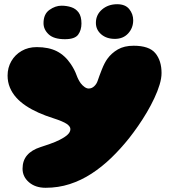

<svg xmlns="http://www.w3.org/2000/svg" viewBox="-20 -666 802 911"><path d="M196.5 225Q148 225 117.5 198.8Q87 172.5 87 134.5Q87 96 108.5 70.8Q130 45.5 172 32Q192 25.5 216.5 17Q241 8.5 263.2 -2.5Q285.5 -13.5 299.8 -26.2Q314 -39 314 -53.5Q314 -66 296.8 -78Q279.5 -90 231.5 -105.5Q195 -117 162.5 -131.5Q130 -146 103.2 -163.8Q76.5 -181.5 57 -203.2Q37.5 -225 26.8 -251Q16 -277 16 -307.5Q16 -345 33.8 -375.8Q51.5 -406.5 82.8 -424.5Q114 -442.5 154.5 -442.5Q211 -442.5 249.8 -422.8Q288.5 -403 316 -362Q334 -335 342.5 -311.2Q351 -287.5 363 -271Q371.5 -260 381.5 -253Q391.5 -246 401 -246Q415.5 -246 427 -256.8Q438.5 -267.5 443.5 -283Q450.5 -304 463.2 -336.2Q476 -368.5 489.5 -387Q509 -414 539.2 -431.5Q569.5 -449 614 -449Q688 -449 717.2 -413.5Q746.5 -378 746.5 -319.5Q746.5 -294.5 737.2 -264Q728 -233.5 712.2 -200Q696.5 -166.5 676.8 -133Q657 -99.5 635.5 -68.5Q614 -37.5 593.5 -11.5Q553 39.5 508.2 82.8Q463.5 126 414.2 158Q365 190 310.8 207.5Q256.5 225 196.5 225ZM288 -480Q235.5 -480 211 -503Q186.5 -526 186.5 -556Q186.5 -599 214.5 -619Q242.5 -639 272 -639Q296 -639 317.8 -632Q339.5 -625 353 -606.8Q366.5 -588.5 366.5 -554.5Q366.5 -523 350.8 -501.5Q335 -480 288 -480ZM525 -481.5Q485.5 -481.5 460.2 -503.2Q435 -525 435 -557.5Q435 -596 464.2 -621Q493.5 -646 536 -646Q574.5 -646 593.2 -622.8Q612 -599.5 612 -570Q612 -533.5 588.2 -507.5Q564.5 -481.5 525 -481.5Z"/></svg>

Font: Gluten Black
Style: Regular
Weight: 900
Designer: Tyler Finck
Foundry: Etcetera Type Company
Version: Version 1.300